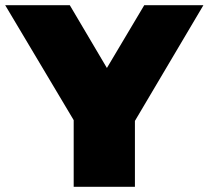

<svg xmlns="http://www.w3.org/2000/svg" viewBox="-47 -720 804 740"><path d="M473 0H237V-257L-27 -700H222L365 -458L509 -700H737L473 -254Z"/></svg>

Font: Montserrat-Alt1 Black
Style: Regular
Weight: 900
Designer: Differentunic
Foundry: Differentunic
Version: Version 7.222